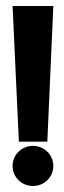

<svg xmlns="http://www.w3.org/2000/svg" viewBox="-20 -610 214 641"><path d="M22 -56C22 -18 53 11 90 11C127 11 158 -18 158 -56C158 -94 127 -123 90 -123C53 -123 22 -94 22 -56ZM22 -590 43 -137H138L158 -590Z"/></svg>

Font: Charger Sport
Style: Blk
Weight: 900
Designer: Jasper
Foundry: Cannot Into Space Fonts
Version: Version 1.1